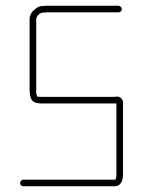

<svg xmlns="http://www.w3.org/2000/svg" viewBox="-20 -654 498 668"><path d="M62 -6H380C399 -6 408 -25 408 -46V-297C408 -308 399 -318 388 -318C382 -317 376 -317 369 -317H124C119 -317 114 -317 110 -318L109 -319C108 -323 107 -327 106 -330V-586C106 -598 117 -608 127 -610C132 -610 137 -610 142 -611H392C398 -611 404 -616 404 -622C404 -628 398 -634 392 -634H141C136 -633 130 -633 125 -633C117 -632 110 -629 103 -623C92 -615 83 -603 83 -586V-346C83 -311 89 -294 124 -294H385V-46C385 -39 384 -33 382 -30C382 -29 381 -29 380 -29H62C55 -29 50 -24 50 -17C50 -10 55 -6 62 -6Z"/></svg>

Font: Electronic
Style: ExLt
Weight: 200
Version: Version 1.011